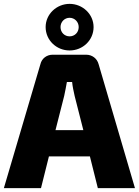

<svg xmlns="http://www.w3.org/2000/svg" viewBox="-25 -973 718 993"><path d="M335 -712C403 -712 459 -765 459 -833C459 -900 402 -953 335 -953C268 -953 211 -900 211 -833C211 -765 267 -712 335 -712ZM335 -881C361 -881 382 -860 382 -833C382 -805 361 -785 335 -785C309 -785 288 -805 288 -833C288 -860 309 -881 335 -881ZM481 0H673L485 -641C477 -671 451 -690 421 -690H247C217 -690 191 -671 184 -641L-5 0H187L228 -164H440ZM262 -300 307 -477C312 -500 317 -526 321 -549H348C350 -526 356 -500 361 -477L406 -300Z"/></svg>

Font: Exo 2 Extra Bold
Style: Regular
Weight: 800
Designer: Natanael Gama
Version: Version 1.001;PS 001.001;hotconv 1.0.88;makeotf.lib2.5.64775